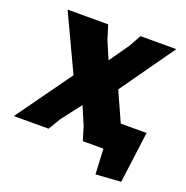

<svg xmlns="http://www.w3.org/2000/svg" viewBox="-158 -775 1014 1049"><g transform="rotate(20 349.0 -250.0)"><path d="M382 0 358 -79 313 -185 224 -69 183 0H-19L211 -321L58 -647H294L319 -566L363 -463L443 -577L482 -647H690L467 -332L544 -161H694L655 137L509 147L502 0Z"/></g></svg>

Font: Alegreya Sans SC Black
Style: Italic
Weight: 900
Italic angle: -7°
Designer: Juan Pablo del Peral
Foundry: Huerta Tipografica
Version: Version 2.007